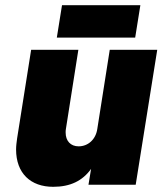

<svg xmlns="http://www.w3.org/2000/svg" viewBox="-20 -712 626 740"><path d="M521 -692H219L199 -567H501ZM403 -520 355 -215C349 -174 319 -148 283 -148C252 -148 233 -169 233 -201C233 -206 233 -210 234 -215L282 -520H100L46 -179C44 -164 42 -150 42 -136C42 -44 98 8 185 8C251 8 298 -15 331 -61L321 0H503L586 -520Z"/></svg>

Font: Arthouse Owned Black
Style: Italic
Weight: 900
Italic angle: -10°
Designer: Jeremy Tribby
Foundry: Tribby Type
Version: Version 1.000;PS 001.000;hotconv 1.0.88;makeotf.lib2.5.64775